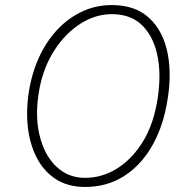

<svg xmlns="http://www.w3.org/2000/svg" viewBox="-20 -730 736 760"><path d="M317 10Q247 10 198.5 -22.5Q150 -55 122.5 -111.5Q95 -168 89 -239Q83 -310 98 -388Q117 -484 163.5 -556.5Q210 -629 277 -669.5Q344 -710 422 -710Q517 -710 572.5 -657Q628 -604 644.5 -514Q661 -424 639 -312Q621 -217 577 -144Q533 -71 467 -30.5Q401 10 317 10ZM316 -26Q383 -26 441 -61.5Q499 -97 541 -162Q583 -227 600 -317Q619 -417 605.5 -497.5Q592 -578 546.5 -626Q501 -674 423 -674Q358 -674 299 -636.5Q240 -599 197 -533.5Q154 -468 137 -383Q117 -280 135.5 -199Q154 -118 201.5 -72Q249 -26 316 -26Z"/></svg>

Font: REM Thin
Style: Italic
Weight: 250
Italic angle: -11°
Designer: Octavio Pardo
Foundry: Ashler Design
Version: Version 1.005;gftools[0.9.28]